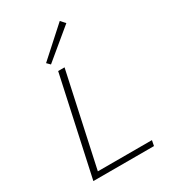

<svg xmlns="http://www.w3.org/2000/svg" viewBox="-216 -1013 993 1119"><g transform="rotate(-30 280.0 -453.0)"><path d="M489 -36 482 0H74L217 -658H260L125 -36ZM179 -733 371 -906 398 -876 200 -712Z"/></g></svg>

Font: Ysabeau Light
Style: Italic
Weight: 300
Italic angle: -12°
Designer: Christian Thalmann (Catharsis Fonts)
Version: Version 0.003